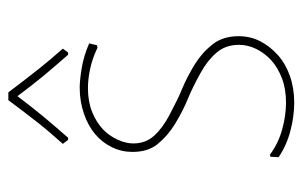

<svg xmlns="http://www.w3.org/2000/svg" viewBox="-148 -550 701 444"><g transform="rotate(-90 202.0 -327.5)"><path d="M222.2 -493.2Q239.3 -493.2 268.6 -488.3Q296.9 -483.4 324.2 -471.2L319.8 -453.1L314 -452.1Q288.1 -464.4 264.6 -469.2Q241.7 -474.1 220.2 -474.1Q189.5 -474.1 165.5 -464.4Q142.6 -455.1 126 -439.9Q111.3 -426.3 101.6 -405.8Q92.8 -386.7 92.8 -369.1Q92.8 -340.3 111.3 -320.3Q128.9 -301.3 157.7 -286.1Q197.3 -265.1 216.8 -257.3Q247.6 -244.6 276.4 -226.6Q303.7 -209.5 322.3 -185.5Q340.8 -161.6 340.8 -126Q340.8 -99.1 329.6 -76.7Q317.9 -53.7 297.9 -35.6Q277.3 -17.1 249.5 -7.3Q220.7 2.9 187 2.9Q155.8 2.9 122.1 -5.9Q88.4 -14.6 61 -33.2L62 -52.2L66.9 -53.2Q93.3 -33.7 125.5 -24.9Q157.7 -16.1 187 -16.1Q218.8 -16.1 243.2 -25.4Q268.6 -35.2 285.2 -50.3Q301.8 -65.4 311.5 -85.4Q320.8 -104.5 320.8 -125Q320.8 -155.8 302.7 -176.8Q284.7 -197.8 256.3 -213.4Q222.2 -232.4 196.8 -242.7Q168.9 -253.9 137.7 -272.9Q110.4 -289.6 91.3 -313Q73.2 -335.4 73.2 -371.1Q73.2 -396.5 84 -418.5Q94.7 -440.9 114.3 -457.5Q133.3 -473.6 161.6 -483.4Q189.9 -493.2 222.2 -493.2ZM91.8 -532.2Q122.1 -565.9 141.1 -590.3Q164.1 -619.6 192.9 -658.2H210.9Q231 -631.3 263.2 -590.3Q286.1 -561.5 312 -532.2L303.2 -520H297.9Q265.1 -557.6 248.5 -577.6Q224.6 -606.9 202.1 -637.2Q184.1 -612.8 155.3 -577.6Q138.7 -557.6 106 -520H101.1Z"/></g></svg>

Font: Datalegreya
Style: Dot
Weight: 700
Designer: Figs Lab
Foundry: Figs Lab
Version: Version 1.002;PS 001.002;hotconv 1.0.70;makeotf.lib2.5.58329